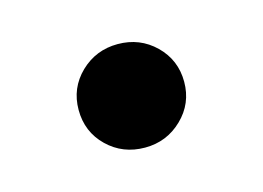

<svg xmlns="http://www.w3.org/2000/svg" viewBox="-39 -207 364 266"><g transform="rotate(-15 143.0 -74.0)"><path d="M67.4 -74.2Q67.4 -105.5 89.6 -127Q111.8 -148.4 143.1 -148.4Q174.8 -148.4 196.8 -127Q218.8 -105.5 218.8 -74.2Q218.8 -43 196.5 -21.5Q174.3 0 143.1 0Q111.3 0 89.4 -21.2Q67.4 -42.5 67.4 -74.2Z"/></g></svg>

Font: Vazirmatn RD Medium
Style: Regular
Weight: 500
Designer: Saber Rastikerdar
Foundry: Saber Rastikerdar
Version: Version 33.003